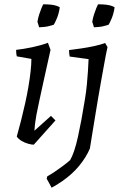

<svg xmlns="http://www.w3.org/2000/svg" viewBox="-20 -661 553 893"><path d="M126 -387 58 -399Q55 -411 55 -429Q90 -433 130.5 -441.5Q171 -450 203 -462L215 -429Q196 -345 183.5 -287Q171 -229 162.5 -190.5Q154 -152 149.5 -127.5Q145 -103 143 -86Q141 -69 140 -53L217 -122L238 -101L137 12Q127 12 111 7.5Q95 3 80.5 -5.5Q66 -14 58 -26Q68 -61 78 -100.5Q88 -140 97 -180.5Q106 -221 112.5 -259.5Q119 -298 122.5 -330.5Q126 -363 126 -387ZM162 -534Q161 -538 159.5 -542.5Q158 -547 157 -551Q156 -555 154 -559Q157 -578 162.5 -594.5Q168 -611 173 -623.5Q178 -636 181 -641Q204 -641 219.5 -639Q235 -637 244.5 -633.5Q254 -630 258 -627Q254 -598 244 -574.5Q234 -551 230 -546Q227 -545 222 -543.5Q217 -542 209 -540Q199 -537 187.5 -536Q176 -535 162 -534ZM220 212Q214 201 208.5 190.5Q203 180 197 170L200 159Q215 151 233.5 138.5Q252 126 271 112Q290 98 306 84Q326 50 342.5 -24.5Q359 -99 375 -199Q381 -235 384 -267.5Q387 -300 389 -329.5Q391 -359 392 -386L304 -398Q303 -404 302 -412.5Q301 -421 301 -428Q325 -431 356 -435.5Q387 -440 417.5 -446.5Q448 -453 469 -461L480 -442Q476 -425 472 -403.5Q468 -382 463 -354.5Q458 -327 451.5 -291Q445 -255 437 -208Q429 -161 419.5 -102.5Q410 -44 398 30Q389 51 376.5 71Q364 91 348 110.5Q332 130 312 148Q292 166 269 182Q246 198 220 212ZM417 -534Q416 -538 414.5 -542.5Q413 -547 412 -551Q411 -555 409 -559Q412 -578 417.5 -594.5Q423 -611 428 -623.5Q433 -636 436 -641Q459 -641 474.5 -639Q490 -637 499.5 -633.5Q509 -630 513 -627Q509 -598 499 -574.5Q489 -551 485 -546Q482 -545 477 -543.5Q472 -542 464 -540Q454 -537 442.5 -536Q431 -535 417 -534Z"/></svg>

Font: Labrada
Style: Italic
Weight: 400
Italic angle: -7°
Designer: Mercedes Jáuregui
Foundry: Omnibus-Type Team
Version: Version 1.000